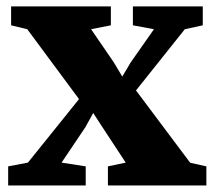

<svg xmlns="http://www.w3.org/2000/svg" viewBox="-20 -568 657 588"><path d="M65.5 -70 222 -264.5 63.5 -478.5 14 -490.5V-548.5H319.5V-490.5L259 -478.5L328.5 -377L354.5 -333.5L380 -376.5L451.5 -478.5L387 -490.5V-548.5H601V-490.5L546 -478.5L396.5 -291L562.5 -69.5L612 -58.5V0H310.5V-58.5L365 -70L295 -176.5L265.5 -222L241.5 -178.5L168.5 -70L242.5 -58.5V0H5V-58.5Z"/></svg>

Font: Merriweather 36pt Black
Style: Regular
Weight: 900
Version: Version 2.100